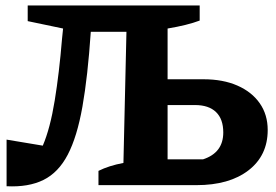

<svg xmlns="http://www.w3.org/2000/svg" viewBox="-20 -675 1007 700"><path d="M4 4V-166L136 -144Q163 -207 179.5 -308.5Q196 -410 206 -532L210 -571L81 -598V-655H708V-600Q663 -583 591 -571V-386H722Q793 -386 845.5 -363Q898 -340 927 -298.5Q956 -257 956 -201Q956 -108 886 -54Q816 0 696 0H339V-52Q377 -71 430 -81L441 -559H311Q300 -396 280.5 -286Q261 -176 227 -111Q193 -46 138.5 -19Q84 8 4 4ZM591 -94H720Q794 -118 794 -192Q794 -241 767.5 -266.5Q741 -292 691 -292H591Z"/></svg>

Font: Piazzolla
Style: Bold
Weight: 700
Designer: Juan Pablo del Peral
Foundry: Huerta Tipografica
Version: Version 1.330